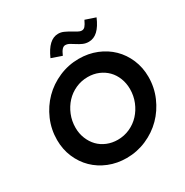

<svg xmlns="http://www.w3.org/2000/svg" viewBox="-207 -1085 1211 1260"><g transform="rotate(-30 398.5 -455.0)"><path d="M781 -380Q781 -300 750 -228.5Q719 -157 666.5 -104Q614 -51 542.5 -20Q471 11 392 11Q320 11 258 -14Q196 -39 151 -83Q106 -127 80 -188Q54 -249 54 -320Q54 -400 85 -471.5Q116 -543 168.5 -596Q221 -649 292.5 -680Q364 -711 443 -711Q515 -711 577 -686Q639 -661 684 -617Q729 -573 755 -512Q781 -451 781 -380ZM636 -371Q636 -415 621 -453.5Q606 -492 579 -519.5Q552 -547 515 -562.5Q478 -578 434 -578Q385 -578 342 -558.5Q299 -539 267.5 -505Q236 -471 217.5 -425.5Q199 -380 199 -329Q199 -285 214.5 -246.5Q230 -208 256.5 -180.5Q283 -153 320.5 -137.5Q358 -122 401 -122Q450 -122 493 -141.5Q536 -161 567.5 -195Q599 -229 617.5 -274.5Q636 -320 636 -371ZM363 -780 285 -807Q310 -864 340.5 -892.5Q371 -921 408 -921Q430 -921 450.5 -911.5Q471 -902 489.5 -891Q508 -880 524.5 -870.5Q541 -861 555 -861Q569 -861 579.5 -872.5Q590 -884 604 -914L681 -888Q657 -831 626.5 -802.5Q596 -774 558 -774Q534 -774 514 -783Q494 -792 476.5 -803.5Q459 -815 443 -824Q427 -833 411 -833Q398 -833 386.5 -820.5Q375 -808 363 -780Z"/></g></svg>

Font: Red Hat Display
Style: Bold Italic
Weight: 700
Italic angle: -12°
Designer: Pentagram / MCKL
Foundry: Pentagram / MCKL
Version: Version 1.003; Red Hat Display Bold Italic